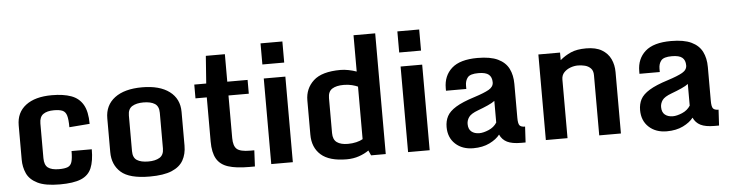

<svg xmlns="http://www.w3.org/2000/svg" viewBox="-46 -950 4458 1172"><g transform="rotate(-5 2183.0 -364.5)"><path d="M279.8 11.2Q190.4 11.2 143.1 -12.5Q95.7 -36.1 78.1 -75.2Q60.5 -114.3 60.5 -159.7V-369.6Q60.5 -448.2 117.7 -491.9Q174.8 -535.6 277.8 -535.6Q348.6 -535.6 396.2 -518.3Q443.8 -501 468.3 -458.7Q492.7 -416.5 492.7 -341.3L367.7 -331.5Q367.7 -379.4 360.6 -403.1Q353.5 -426.8 335.2 -434.8Q316.9 -442.9 282.7 -442.9Q240.2 -442.9 216.8 -426.3Q193.4 -409.7 193.4 -369.1V-157.2Q193.4 -115.2 215.3 -98.6Q237.3 -82 282.7 -82Q317.4 -82 335.9 -89.4Q354.5 -96.7 361.3 -118.9Q368.2 -141.1 368.2 -185.5H492.2Q492.2 -113.3 473.9 -70.1Q455.6 -26.9 409.4 -7.8Q363.3 11.2 279.8 11.2Z M830.6 11.2Q706.5 11.2 654.8 -34.7Q603 -80.6 603 -158.7V-365.2Q603 -445.3 662.8 -490.5Q722.7 -535.6 830.6 -535.6Q938 -535.6 998 -490.5Q1058.1 -445.3 1058.1 -365.2V-158.7Q1058.1 -106.9 1036.6 -68.6Q1015.1 -30.3 965.6 -9.5Q916 11.2 830.6 11.2ZM830.6 -81.1Q873 -81.1 899.2 -96.9Q925.3 -112.8 925.3 -152.8V-371.1Q925.3 -411.1 900.4 -427Q875.5 -442.9 830.6 -442.9Q787.6 -442.9 761.7 -427Q735.8 -411.1 735.8 -371.1V-152.8Q735.8 -112.8 760.3 -96.9Q784.7 -81.1 830.6 -81.1Z M1219.2 -169.4V-439.9H1149.9V-524.4H1223.1L1235.4 -692.9H1352.1V-524.4H1476.6V-439.9H1352.1V-179.2Q1352.1 -130.4 1373.3 -111.6Q1394.5 -92.8 1454.6 -92.8H1480L1475.1 5.9H1439Q1359.9 5.9 1311.5 -9.8Q1263.2 -25.4 1241.2 -63.7Q1219.2 -102.1 1219.2 -169.4Z M1575.7 -524.4H1708V0H1575.7ZM1574.7 -739.7H1708.5V-610.4H1574.7Z M1829.1 -158.2V-367.7Q1829.1 -440.4 1880.6 -488Q1932.1 -535.6 2046.9 -535.6Q2069.3 -535.6 2095.5 -530.5Q2121.6 -525.4 2144.5 -517.1V-739.7H2277.3V0H2187.5L2173.3 -30.8Q2147.9 -12.7 2113 -0.7Q2078.1 11.2 2037.6 11.2Q1931.2 11.2 1880.1 -33.9Q1829.1 -79.1 1829.1 -158.2ZM2144.5 -103V-424.8Q2131.3 -431.2 2108.6 -437Q2085.9 -442.9 2058.1 -442.9Q2012.7 -442.9 1987.3 -426.8Q1961.9 -410.6 1961.9 -370.6V-156.2Q1961.9 -116.2 1985.6 -99.1Q2009.3 -82 2053.2 -82Q2080.6 -82 2105 -87.9Q2129.4 -93.8 2144.5 -103Z M2414.1 -524.4H2546.4V0H2414.1ZM2413.1 -739.7H2546.9V-610.4H2413.1Z M2813.5 11.2Q2746.1 11.2 2703.9 -27.8Q2661.6 -66.9 2661.6 -131.8Q2661.6 -168.9 2676.8 -197.8Q2691.9 -226.6 2731.9 -251.2Q2772 -275.9 2846.7 -299.3Q2907.7 -318.8 2936.8 -335.4Q2965.8 -352.1 2965.8 -379.4Q2965.8 -411.1 2947 -427Q2928.2 -442.9 2883.3 -442.9Q2833.5 -442.9 2817.6 -423.3Q2801.8 -403.8 2801.8 -373.5V-353H2677.2V-368.7Q2677.2 -444.8 2728 -490.2Q2778.8 -535.6 2886.2 -535.6Q2964.8 -535.6 3010.7 -513.7Q3056.6 -491.7 3076.7 -451.9Q3096.7 -412.1 3096.7 -357.9V-150.4Q3096.7 -114.7 3105.7 -103.8Q3114.7 -92.8 3139.2 -92.8L3133.8 3.9H3106Q3051.3 3.9 3021 -11.2Q2990.7 -26.4 2976.6 -58.1Q2955.6 -30.3 2913.3 -9.5Q2871.1 11.2 2813.5 11.2ZM2857.9 -77.1Q2882.3 -77.1 2915 -90.8Q2947.8 -104.5 2965.8 -132.8V-265.6Q2952.6 -254.9 2923.8 -241.9Q2895 -229 2861.8 -216.8Q2818.4 -200.7 2804.7 -181.2Q2791 -161.6 2791 -139.2Q2791 -107.4 2809.6 -92.3Q2828.1 -77.1 2857.9 -77.1Z M3258.3 -524.4H3391.1V-478Q3421.4 -503.9 3458 -520Q3494.6 -536.1 3551.8 -536.1Q3610.8 -536.1 3647.5 -514.4Q3684.1 -492.7 3701.2 -456.5Q3718.3 -420.4 3718.3 -376V0H3585.4V-368.7Q3585.4 -396.5 3571 -411.1Q3556.6 -425.8 3535.4 -431.2Q3514.2 -436.5 3493.2 -436.5Q3469.2 -436.5 3445.8 -427.7Q3422.4 -418.9 3406.7 -401.9Q3391.1 -384.8 3391.1 -358.9V0H3258.3Z M3999 11.2Q3931.6 11.2 3889.4 -27.8Q3847.2 -66.9 3847.2 -131.8Q3847.2 -168.9 3862.3 -197.8Q3877.4 -226.6 3917.5 -251.2Q3957.5 -275.9 4032.2 -299.3Q4093.3 -318.8 4122.3 -335.4Q4151.4 -352.1 4151.4 -379.4Q4151.4 -411.1 4132.6 -427Q4113.8 -442.9 4068.8 -442.9Q4019 -442.9 4003.2 -423.3Q3987.3 -403.8 3987.3 -373.5V-353H3862.8V-368.7Q3862.8 -444.8 3913.6 -490.2Q3964.4 -535.6 4071.8 -535.6Q4150.4 -535.6 4196.3 -513.7Q4242.2 -491.7 4262.2 -451.9Q4282.2 -412.1 4282.2 -357.9V-150.4Q4282.2 -114.7 4291.3 -103.8Q4300.3 -92.8 4324.7 -92.8L4319.3 3.9H4291.5Q4236.8 3.9 4206.5 -11.2Q4176.3 -26.4 4162.1 -58.1Q4141.1 -30.3 4098.9 -9.5Q4056.6 11.2 3999 11.2ZM4043.5 -77.1Q4067.9 -77.1 4100.6 -90.8Q4133.3 -104.5 4151.4 -132.8V-265.6Q4138.2 -254.9 4109.4 -241.9Q4080.6 -229 4047.4 -216.8Q4003.9 -200.7 3990.2 -181.2Q3976.6 -161.6 3976.6 -139.2Q3976.6 -107.4 3995.1 -92.3Q4013.7 -77.1 4043.5 -77.1Z"/></g></svg>

Font: Monda
Style: Bold
Weight: 700
Designer: Vernon Adams
Foundry: Vernon Adams
Version: Version 2.100; ttfautohint (v1.8.3)